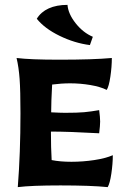

<svg xmlns="http://www.w3.org/2000/svg" viewBox="-20 -765 511 788"><path d="M64 -300Q64 -393 60.5 -441Q57 -489 48 -527Q104 -520 223 -520Q363 -520 439 -527Q439 -491 433 -450.5Q427 -410 418 -396Q392 -409 351 -416Q310 -423 268 -423Q232 -423 194 -418Q190 -346 190 -304Q228 -302 247 -302Q298 -302 325.5 -304.5Q353 -307 387 -313Q391 -283 391 -266Q391 -250 387 -218Q261 -225 189 -225Q189 -158 192 -108Q227 -101 273 -101Q320 -101 366.5 -108Q413 -115 443 -128Q443 -93 437 -52.5Q431 -12 422 3Q353 -4 228 -4Q109 -4 53 3Q64 -136 64 -300ZM131 -688Q148 -716 180 -730.5Q212 -745 257 -745Q260 -708 290.5 -669.5Q321 -631 361 -614L349 -580Q286 -588 224.5 -618Q163 -648 131 -688Z"/></svg>

Font: Mirza
Style: Bold
Weight: 700
Designer: Arabic design by Kourosh Beigpour, Latin design by Eduardo Tunni, engineering by Lasse Fister
Version: Version 1.0010g